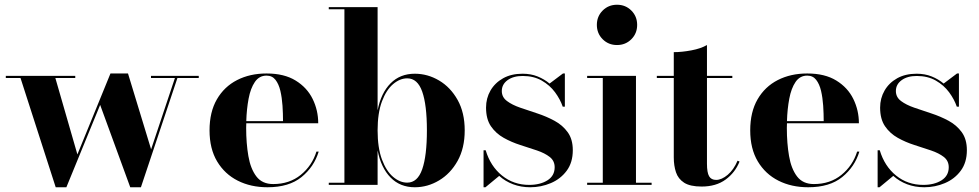

<svg xmlns="http://www.w3.org/2000/svg" viewBox="-20 -780 4132 810"><path d="M306.5 -128.5 446 -470H520L617.5 -150L718 -451H617V-460H818.5V-451H728.5L574.5 10H529.5L402.5 -337.5L260 10H215L66.5 -451H4.5V-460H297.5V-451H213.5Z M1324.5 -140.5Q1305 -76 1252 -33Q1199 10 1108.5 10Q1038 10 983 -17.8Q928 -45.5 896 -99Q864 -152.5 864 -230Q864 -307.5 895 -361Q926 -414.5 980.2 -442.2Q1034.5 -470 1104.5 -470Q1179 -470 1227.2 -440.2Q1275.5 -410.5 1299 -362.5Q1322.5 -314.5 1322.5 -260H1019Q1018.5 -250 1018.5 -240Q1018.5 -175.5 1027.8 -121.8Q1037 -68 1061.5 -35.8Q1086 -3.5 1132.5 -3.5Q1201 -3.5 1248.8 -42.2Q1296.5 -81 1315 -140.5ZM1104.5 -461Q1073.5 -461 1055.2 -434.2Q1037 -407.5 1028.8 -363.8Q1020.5 -320 1019 -269H1174Q1174 -300.5 1171.8 -334.2Q1169.5 -368 1162.8 -396.8Q1156 -425.5 1142.2 -443.2Q1128.5 -461 1104.5 -461Z M1433 -741H1367V-750H1573V-314.5Q1587.5 -388 1627.8 -428.5Q1668 -469 1730 -469Q1784 -469 1832.2 -440.5Q1880.5 -412 1910.5 -358.5Q1940.5 -305 1940.5 -230Q1940.5 -155 1910.5 -101.2Q1880.5 -47.5 1832.2 -18.8Q1784 10 1730 10Q1668 10 1627.8 -31Q1587.5 -72 1573 -145.5V0H1367V-9H1433ZM1573 -230Q1573 -156.5 1591.2 -107.5Q1609.5 -58.5 1638.2 -34Q1667 -9.5 1698 -9.5Q1741.5 -9.5 1761.2 -66Q1781 -122.5 1781 -230Q1781 -337.5 1761.2 -393.5Q1741.5 -449.5 1698 -449.5Q1667 -449.5 1638.2 -425Q1609.5 -400.5 1591.2 -351.8Q1573 -303 1573 -230Z M2028 10H2020V-146H2029Q2049 -79 2097.8 -39.5Q2146.5 0 2212.5 0Q2259 0 2289.5 -19.2Q2320 -38.5 2320 -74.5Q2320 -101.5 2299.2 -117.8Q2278.5 -134 2245.5 -145.2Q2212.5 -156.5 2175.2 -168.2Q2138 -180 2105 -198.5Q2072 -217 2051.2 -247.2Q2030.5 -277.5 2030.5 -326Q2030.5 -365.5 2049.2 -398Q2068 -430.5 2102.5 -449.8Q2137 -469 2184.5 -469Q2219.5 -469 2248 -457.5Q2276.5 -446 2298.5 -427.5L2355 -470H2363V-330H2354Q2343.5 -361 2321.5 -390.8Q2299.5 -420.5 2265.5 -440Q2231.5 -459.5 2185 -459.5Q2145.5 -459.5 2121.2 -441.8Q2097 -424 2097 -396Q2097 -370 2118.8 -353.8Q2140.5 -337.5 2174.5 -325.8Q2208.5 -314 2246.8 -301.5Q2285 -289 2319.2 -270.5Q2353.5 -252 2375 -222.2Q2396.5 -192.5 2396.5 -146.5Q2396.5 -94.5 2370.8 -59.8Q2345 -25 2303.8 -7.5Q2262.5 10 2217 10Q2178 10 2144.8 -2.5Q2111.5 -15 2086 -38Z M2498 -675Q2498 -711 2522.5 -735.5Q2547 -760 2583 -760Q2619 -760 2643.5 -735.5Q2668 -711 2668 -675Q2668 -639 2643.5 -614.5Q2619 -590 2583 -590Q2547 -590 2522.5 -614.5Q2498 -639 2498 -675ZM2457 -9H2523V-451H2457V-460H2663V-9H2729V0H2457Z M3100 -98.5Q3081.5 -52 3041.2 -22.5Q3001 7 2940 7Q2891.5 7 2866.2 -9.2Q2841 -25.5 2831.8 -53.2Q2822.5 -81 2822.5 -116V-451H2751V-460H2822.5V-560Q2856.5 -560 2896.5 -567.5Q2936.5 -575 2962.5 -590V-460H3069.5V-451H2962.5V-89.5Q2962.5 -52 2971.5 -36.5Q2980.5 -21 3001 -21Q3024.5 -21 3050 -42.5Q3075.5 -64 3091.5 -102Z M3605.5 -140.5Q3586 -76 3533 -33Q3480 10 3389.5 10Q3319 10 3264 -17.8Q3209 -45.5 3177 -99Q3145 -152.5 3145 -230Q3145 -307.5 3176 -361Q3207 -414.5 3261.2 -442.2Q3315.5 -470 3385.5 -470Q3460 -470 3508.2 -440.2Q3556.5 -410.5 3580 -362.5Q3603.5 -314.5 3603.5 -260H3300Q3299.5 -250 3299.5 -240Q3299.5 -175.5 3308.8 -121.8Q3318 -68 3342.5 -35.8Q3367 -3.5 3413.5 -3.5Q3482 -3.5 3529.8 -42.2Q3577.5 -81 3596 -140.5ZM3385.5 -461Q3354.5 -461 3336.2 -434.2Q3318 -407.5 3309.8 -363.8Q3301.5 -320 3300 -269H3455Q3455 -300.5 3452.8 -334.2Q3450.5 -368 3443.8 -396.8Q3437 -425.5 3423.2 -443.2Q3409.5 -461 3385.5 -461Z M3690.5 10H3682.5V-146H3691.5Q3711.5 -79 3760.2 -39.5Q3809 0 3875 0Q3921.5 0 3952 -19.2Q3982.5 -38.5 3982.5 -74.5Q3982.5 -101.5 3961.8 -117.8Q3941 -134 3908 -145.2Q3875 -156.5 3837.8 -168.2Q3800.5 -180 3767.5 -198.5Q3734.5 -217 3713.8 -247.2Q3693 -277.5 3693 -326Q3693 -365.5 3711.8 -398Q3730.5 -430.5 3765 -449.8Q3799.5 -469 3847 -469Q3882 -469 3910.5 -457.5Q3939 -446 3961 -427.5L4017.5 -470H4025.5V-330H4016.5Q4006 -361 3984 -390.8Q3962 -420.5 3928 -440Q3894 -459.5 3847.5 -459.5Q3808 -459.5 3783.8 -441.8Q3759.5 -424 3759.5 -396Q3759.5 -370 3781.2 -353.8Q3803 -337.5 3837 -325.8Q3871 -314 3909.2 -301.5Q3947.5 -289 3981.8 -270.5Q4016 -252 4037.5 -222.2Q4059 -192.5 4059 -146.5Q4059 -94.5 4033.2 -59.8Q4007.5 -25 3966.2 -7.5Q3925 10 3879.5 10Q3840.5 10 3807.2 -2.5Q3774 -15 3748.5 -38Z"/></svg>

Font: Bodoni* 24pt
Style: Bold
Weight: 700
Version: Version 2.3